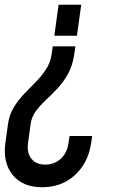

<svg xmlns="http://www.w3.org/2000/svg" viewBox="-22 -565 477 806"><path d="M294.5 -370.5 290 -339Q283 -290.5 263.8 -255.5Q244.5 -220.5 219.5 -194Q194.5 -167.5 170.2 -144.8Q146 -122 128.2 -98Q110.5 -74 106.5 -43.5L95.5 36Q90 76.5 109.8 101.2Q129.5 126 168 126Q206 126 232.8 101.8Q259.5 77.5 265.5 36L270 6H365L360.5 36Q348 119 292.5 170Q237 221 154.5 221Q73.5 221 31.5 169.8Q-10.5 118.5 0.5 36L11.5 -43.5Q17 -83.5 35.8 -114.2Q54.5 -145 79.2 -170.8Q104 -196.5 128.8 -221.5Q153.5 -246.5 171.8 -274.8Q190 -303 195 -339L199.5 -370.5ZM319 -545 301 -415H206L224 -545Z"/></svg>

Font: Mohave Light Medium
Style: Italic
Weight: 500
Italic angle: -8°
Version: Version 2.003